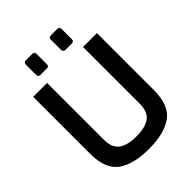

<svg xmlns="http://www.w3.org/2000/svg" viewBox="-260 -1064 1201 1201"><g transform="rotate(-45 341.0 -463.5)"><path d="M59 -235V-738H182V-235Q182 -165 222 -135.5Q262 -106 341 -106Q420 -106 460 -135.5Q500 -165 500 -235V-738H623V-235Q623 -100 550.5 -47.5Q478 5 341 5Q204 5 131.5 -47.5Q59 -100 59 -235ZM169 -822V-912Q169 -921 174 -926.5Q179 -932 188 -932H246Q255 -932 259.5 -926.5Q264 -921 264 -912V-822Q264 -803 246 -803H188Q180 -803 174.5 -808Q169 -813 169 -822ZM390 -822V-912Q390 -932 409 -932H466Q475 -932 480 -926.5Q485 -921 485 -912V-822Q485 -803 466 -803H409Q401 -803 395.5 -808Q390 -813 390 -822Z"/></g></svg>

Font: Exo SemiBold
Style: Regular
Weight: 600
Designer: Natanael Gama
Foundry: Natanael Gama
Version: Version 1.500